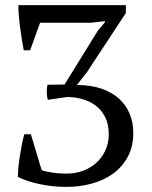

<svg xmlns="http://www.w3.org/2000/svg" viewBox="-20 -720 595 752"><path d="M281 -387Q334 -387 375 -373.5Q416 -360 444 -335.5Q472 -311 487 -276.5Q502 -242 502 -200Q502 -145 480 -105Q458 -65 421.5 -39Q385 -13 338 -0.5Q291 12 241 12Q185 12 134.5 1Q84 -10 50 -27Q50 -43 52 -64Q54 -85 57.5 -107.5Q61 -130 65.5 -152.5Q70 -175 75 -194H101L143 -54Q149 -51 160 -48.5Q171 -46 184.5 -44Q198 -42 212.5 -41Q227 -40 240 -40Q277 -40 307.5 -52Q338 -64 360 -85Q382 -106 394 -134Q406 -162 406 -194Q406 -234 391.5 -262Q377 -290 354 -307Q331 -324 302 -332Q273 -340 243 -340L167 -329Q160 -360 166 -388L233 -389L362 -598L391 -633V-637L336 -631H137L98 -523H73Q65 -565 58.5 -614.5Q52 -664 52 -700H473V-669L321 -438Z"/></svg>

Font: PT Serif
Style: Regular
Weight: 400
Designer: A.Korolkova, O.Umpeleva, V.Yefimov
Foundry: ParaType Ltd
Version: Version 1.000W OFL; ttfautohint (v1.6)